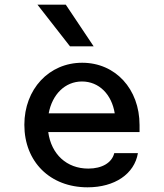

<svg xmlns="http://www.w3.org/2000/svg" viewBox="-20 -784 700 820"><path d="M354 16C470 16 554 -41 569 -130H468C458 -89 416 -64 357 -64C265 -64 199 -125 186 -220H576V-250C576 -404 473 -516 331 -516C189 -516 84 -403 84 -251C84 -93 194 16 354 16ZM140 -764 279 -586H380L261 -764ZM188 -300C203 -381 258 -436 330 -436C403 -436 457 -381 470 -300Z"/></svg>

Font: Uncut Plan8
Style: Regular
Weight: 400
Designer: Kasper Nordkvist
Foundry: UNCUT.wtf
Version: Version 1.002;Glyphs 3.1.2 (3151)